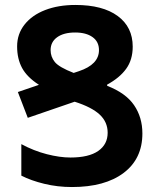

<svg xmlns="http://www.w3.org/2000/svg" viewBox="-20 -744 639 774"><path d="M554 -206Q554 -104 478.5 -47Q403 10 270 10Q212 10 158.5 -3Q105 -16 66 -36V-163Q116 -136 168.5 -122.5Q221 -109 264 -109Q338 -109 376 -135.5Q414 -162 414 -209Q414 -252 382 -282Q350 -312 281 -334L92 -269L52 -373L137 -402Q89 -433 69 -470Q49 -507 49 -557Q49 -607 79 -645Q109 -683 162 -703.5Q215 -724 284 -724Q394 -724 454.5 -679.5Q515 -635 515 -556Q515 -503 488.5 -466.5Q462 -430 412 -403V-398Q487 -369 520.5 -320Q554 -271 554 -206ZM184 -542Q184 -515 201 -494Q218 -473 277 -450L298 -457Q379 -484 379 -542Q379 -576 353 -594.5Q327 -613 283 -613Q237 -613 210.5 -594Q184 -575 184 -542Z"/></svg>

Font: Noto Sans Armenian SemiCondensed
Style: Bold
Weight: 700
Width: 4
Designer: Monotype Design Team
Foundry: Monotype Imaging Inc.
Version: Version 2.008; ttfautohint (v1.8.4.7-5d5b)